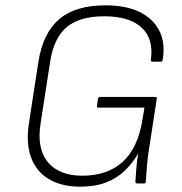

<svg xmlns="http://www.w3.org/2000/svg" viewBox="-20 -687 680 719"><path d="M279 12Q212 12 164.5 -15.5Q117 -43 97 -95.5Q77 -148 88 -223L124 -457Q141 -563 201.5 -615Q262 -667 375 -667Q451 -667 502 -642.5Q553 -618 576.5 -572Q600 -526 589 -462Q588 -456 582 -456H551Q544 -456 545 -463Q556 -542 510 -584Q464 -626 371 -626Q279 -626 230.5 -586Q182 -546 168 -457L132 -225Q117 -130 159.5 -79.5Q202 -29 288 -29Q382 -29 439 -80.5Q496 -132 513 -237L521 -284H348Q342 -284 343 -290L347 -318Q349 -324 355 -324H562Q569 -324 567 -317L539 -135Q533 -99 530.5 -68Q528 -37 526 -7Q526 0 519 0H494Q487 0 487 -7Q488 -29 490.5 -56.5Q493 -84 497 -110H496Q477 -77 448.5 -49Q420 -21 379 -4.5Q338 12 279 12Z"/></svg>

Font: Sofia Sans ExtraLight
Style: Italic
Weight: 250
Italic angle: -9°
Version: Version 4.100-B